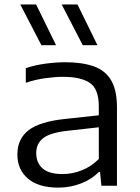

<svg xmlns="http://www.w3.org/2000/svg" viewBox="-20 -828 622 856"><path d="M240 8.5Q152 8.5 104.8 -31.5Q57.5 -71.5 57.5 -139.5Q57.5 -209 108 -247.8Q158.5 -286.5 273 -298L420.5 -314V-353Q420.5 -431.5 380.5 -458.5Q340.5 -485.5 261.5 -485.5Q226 -485.5 182.2 -479.5Q138.5 -473.5 95 -459V-524Q134 -537.5 181.2 -544Q228.5 -550.5 271 -550.5Q346.5 -550.5 398 -532.2Q449.5 -514 475.5 -470Q501.5 -426 501.5 -349V0H432L426 -61.5H420.5Q390.5 -29.5 342.2 -10.5Q294 8.5 240 8.5ZM141.5 -145.5Q141.5 -102 170 -77Q198.5 -52 259 -52Q303 -52 345 -68.8Q387 -85.5 420.5 -119V-260.5L277.5 -244.5Q203.5 -236 172.5 -212Q141.5 -188 141.5 -145.5ZM349 -626.5 255 -808H325.5L414.5 -626.5ZM164.5 -626.5 70.5 -808H141L230 -626.5Z"/></svg>

Font: Encode Sans Expanded
Style: Regular
Weight: 400
Width: 7
Designer: Multiple Designers
Foundry: Impallari Type
Version: Version 3.000; ttfautohint (v1.8.3) -l 8 -r 50 -G 200 -x 14 